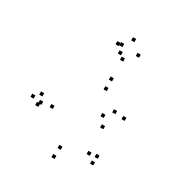

<svg xmlns="http://www.w3.org/2000/svg" viewBox="-184 -899 988 1051"><g transform="rotate(30 310.0 -374.0)"><path d="M514.5 -52.5V-72.5H494.5V-52.5ZM517.5 -96.5V-116.5H497.5V-96.5ZM471.5 -88.5V-108.5H451.5V-88.5ZM317.5 -37.5V-57.5H297.5V-37.5ZM168 -209.5V-229.5H148V-209.5ZM375 -441.5V-461.5H355V-441.5ZM479 -356V-376H459V-356ZM434 -306V-326H414V-306ZM84.5 -240.5V-260.5H64.5V-240.5ZM49 -206V-226H29V-206ZM94 -180V-200H74V-180ZM463 -251.5V-271.5H443V-251.5ZM541.5 -349.5V-369.5H521.5V-349.5ZM373.5 -502V-522H353.5V-502ZM103 -198V-218H83V-198ZM313.5 22.5V2.5H293.5V22.5ZM436.5 -688V-708H416.5V-688ZM372 -749.5V-769.5H352V-749.5ZM308.5 -688V-708H288.5V-688ZM344.5 -650.5V-670.5H324.5V-650.5ZM329 -693.5V-713.5H309V-693.5ZM372 -626.5V-646.5H352V-626.5Z"/></g></svg>

Font: Monaspace Radon Dots Var
Style: Regular
Weight: 400
Designer: Riley Cran and the Lettermatic Team
Version: Version 1.100 (Monaspace Radon Dots)